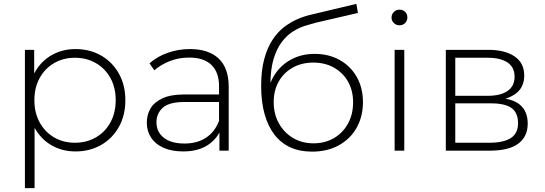

<svg xmlns="http://www.w3.org/2000/svg" viewBox="-20 -780 2822 994"><path d="M371 4Q302 4 246.5 -28Q191 -60 158.5 -119.5Q126 -179 126 -261Q126 -343 158.5 -402.5Q191 -462 246.5 -494Q302 -526 371 -526Q445 -526 503.5 -492.5Q562 -459 595.5 -399Q629 -339 629 -261Q629 -183 595.5 -123Q562 -63 503.5 -29.5Q445 4 371 4ZM109 194V-522H157V-351L149 -260L159 -169V194ZM368 -41Q428 -41 476 -68.5Q524 -96 551.5 -146Q579 -196 579 -261Q579 -327 551.5 -376.5Q524 -426 476 -453.5Q428 -481 368 -481Q308 -481 260.5 -453.5Q213 -426 185.5 -376.5Q158 -327 158 -261Q158 -196 185.5 -146Q213 -96 260.5 -68.5Q308 -41 368 -41Z M1116 0V-119L1114 -137V-333Q1114 -406 1074.5 -444Q1035 -482 959 -482Q905 -482 858.5 -463.5Q812 -445 779 -416L754 -452Q793 -487 848 -506.5Q903 -526 963 -526Q1060 -526 1112 -477Q1164 -428 1164 -331V0ZM928 4Q870 4 827.5 -14.5Q785 -33 762.5 -67Q740 -101 740 -145Q740 -185 758.5 -217.5Q777 -250 820 -270.5Q863 -291 935 -291H1127V-252H936Q855 -252 822.5 -222Q790 -192 790 -147Q790 -97 828 -67Q866 -37 935 -37Q1001 -37 1046.5 -67Q1092 -97 1114 -154L1128 -120Q1107 -63 1056.5 -29.5Q1006 4 928 4Z M1595 5Q1532 5 1483.5 -17Q1435 -39 1401.5 -82Q1368 -125 1350 -188.5Q1332 -252 1332 -335Q1332 -416 1348 -474.5Q1364 -533 1390.5 -573.5Q1417 -614 1451 -640Q1485 -666 1521.5 -681.5Q1558 -697 1594 -705L1825 -760L1833 -713L1613 -662Q1590 -656 1559.5 -646.5Q1529 -637 1497.5 -617.5Q1466 -598 1439.5 -563.5Q1413 -529 1396.5 -475Q1380 -421 1380 -341Q1380 -326 1381 -317Q1382 -308 1383.5 -297.5Q1385 -287 1387 -267L1364 -279Q1370 -345 1403 -395Q1436 -445 1489 -473Q1542 -501 1609 -501Q1682 -501 1738.5 -469.5Q1795 -438 1827 -381.5Q1859 -325 1859 -251Q1859 -177 1826.5 -119Q1794 -61 1734.5 -28Q1675 5 1595 5ZM1603 -38Q1663 -38 1709.5 -65.5Q1756 -93 1782 -141Q1808 -189 1808 -250Q1808 -311 1782 -357Q1756 -403 1709.5 -429.5Q1663 -456 1602 -456Q1542 -456 1495.5 -430Q1449 -404 1423 -358Q1397 -312 1397 -251Q1397 -190 1423.5 -142Q1450 -94 1496.5 -66Q1543 -38 1603 -38Z M2023 0V-522H2073V0ZM2048 -649Q2031 -649 2019 -661Q2007 -673 2007 -689Q2007 -706 2019 -718Q2031 -730 2048 -730Q2066 -730 2077.5 -718.5Q2089 -707 2089 -690Q2089 -673 2077.5 -661Q2066 -649 2048 -649Z M2288 0V-522H2508Q2594 -522 2644 -488Q2694 -454 2694 -389Q2694 -325 2645.5 -292Q2597 -259 2520 -259L2534 -274Q2626 -274 2669 -240Q2712 -206 2712 -140Q2712 -73 2663.5 -36.5Q2615 0 2514 0ZM2337 -41H2513Q2586 -41 2624 -65Q2662 -89 2662 -142Q2662 -196 2628.5 -220.5Q2595 -245 2521 -245H2337ZM2337 -284H2505Q2571 -284 2607.5 -309Q2644 -334 2644 -383Q2644 -432 2607.5 -456.5Q2571 -481 2505 -481H2337Z"/></svg>

Font: Modern
Style: Regular
Weight: 300
Designer: Julieta Ulanovsky
Foundry: Julieta Ulanovsky
Version: Version 8.000